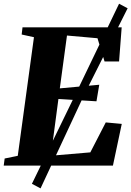

<svg xmlns="http://www.w3.org/2000/svg" viewBox="-35 -890 706 1032"><path d="M-15 0 -10 -38 60.5 -52.5 147.5 -690 81.5 -704.5 86 -743H619L605 -559.5H527L489 -684.5L325 -699L286.5 -415L498.5 -434.5L483.5 -345.5L279 -358L238.5 -53L450.5 -71L533.5 -232L619.5 -224L572 0ZM136.5 98 381.5 -405.5 605 -870 651 -845.5 419 -383.5 183 122.5Z"/></svg>

Font: Merriweather 72pt Black
Style: Italic
Weight: 900
Italic angle: -7.8°
Version: Version 2.101